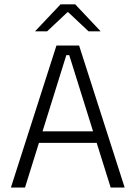

<svg xmlns="http://www.w3.org/2000/svg" viewBox="-20 -844 610 864"><path d="M92.5 0H29L234 -639H336L541 0H478L291.5 -596H278.5ZM431 -201H138.5V-253H431ZM138.5 -704 252.5 -824.5H318.5L432 -704V-703H378.5L287 -789H283.5L192 -703H138.5Z"/></svg>

Font: Anek Devanagari Light
Style: Regular
Weight: 300
Designer: Kailash Malviya (Devanagari) & Yesha Goshar (Latin)
Foundry: Ek Type
Version: Version 1.003